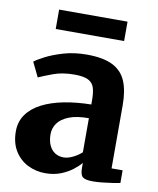

<svg xmlns="http://www.w3.org/2000/svg" viewBox="-85 -820 737 897"><g transform="rotate(10 283.5 -371.0)"><path d="M190.5 11Q145.5 11 107 -8.5Q68.5 -28 45.2 -66Q22 -104 22 -158.5Q22 -204.5 46.8 -239Q71.5 -273.5 115.8 -296Q160 -318.5 219.2 -330Q278.5 -341.5 347.5 -342.5V-364.5Q347.5 -400.5 340 -423Q332.5 -445.5 310.5 -456Q288.5 -466.5 246.5 -466.5Q189 -466.5 146 -450.5Q103 -434.5 79 -423.5L45.5 -492.5Q58 -503 92.5 -521Q127 -539 177.2 -553.8Q227.5 -568.5 286.5 -568.5Q365 -568.5 409.8 -546Q454.5 -523.5 473.5 -478.5Q492.5 -433.5 492.5 -364.5V-65H545V-5Q533.5 -2.5 511 1Q488.5 4.5 462.8 7.2Q437 10 416.5 10Q380 10 368 -0.5Q356 -11 356 -42.5V-67Q343.5 -51.5 320.2 -33.2Q297 -15 264.5 -2Q232 11 190.5 11ZM262.5 -76.5Q282.5 -76.5 306.5 -88.2Q330.5 -100 347.5 -116V-277.5Q289.5 -277.5 253.2 -263Q217 -248.5 200.5 -225Q184 -201.5 184 -173.5Q184 -142.5 193.8 -121Q203.5 -99.5 221.2 -88Q239 -76.5 262.5 -76.5ZM447 -753V-661H122.5V-753Z"/></g></svg>

Font: Merriweather ExtraBold
Style: Regular
Weight: 800
Version: Version 2.100